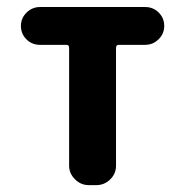

<svg xmlns="http://www.w3.org/2000/svg" viewBox="-20 -540 540 560"><path d="M403.3 -519.5Q426.8 -519.5 442.9 -503.4Q459 -487.3 459 -464.4Q459 -441.4 442.4 -425.3Q425.8 -409.2 403.3 -409.2H326.2Q318.4 -409.2 318.4 -400.4V-56.6Q318.4 -33.2 301.3 -16.6Q284.2 0 260.7 0H239.3Q215.8 0 198.7 -17.1Q181.6 -34.2 181.6 -56.6V-400.4Q181.6 -409.2 173.8 -409.2H96.7Q73.2 -409.2 57.1 -425.3Q41 -441.4 41 -464.4Q41 -487.3 57.6 -503.4Q74.2 -519.5 96.7 -519.5Z"/></svg>

Font: Rounded Mgen+ 1m bold
Style: Bold
Weight: 700
Designer: [Source Han Sans]
Ryoko NISHIZUKA  (kana & ideographs); Paul D. Hunt (Latin, Greek & Cyrillic); Wenlong ZHANG  (bopomofo
Version: Version 1.059.20150602